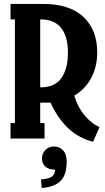

<svg xmlns="http://www.w3.org/2000/svg" viewBox="-20 -700 531 970"><path d="M355 -216.8Q374 -154.8 411.1 -113Q448.2 -71.3 482.9 -58.1L450.2 16.1Q310.5 -17.6 234.9 -182.1Q229 -181.2 215.8 -181.2H183.1V-78.1H205.1V0H33.2V-78.1H55.2V-602.1H33.2V-680.2H195.8Q332 -680.2 401.6 -614.5Q471.2 -548.8 471.2 -435.1Q471.2 -362.8 440.7 -305.9Q410.2 -249 355 -216.8ZM183.1 -258.8H186Q256.3 -258.8 289.8 -305.2Q323.2 -351.6 323.2 -435.1Q323.2 -514.6 289.1 -558.3Q254.9 -602.1 186 -602.1H183.1ZM252 40Q279.8 40 298.3 59.3Q316.9 78.6 316.9 116.2Q316.9 182.1 287.1 213.1Q257.3 244.1 190.9 250L187 207Q227.1 202.6 241.2 193.1Q255.4 183.6 258.8 157.2Q226.1 157.2 209 141.6Q191.9 126 191.9 100.1Q191.9 75.7 209.2 57.9Q226.6 40 252 40Z"/></svg>

Font: Margherita Black
Style: Regular
Weight: 900
Designer: James Puckett
Foundry: Dunwich Type Founders
Version: Version 1.008;hotconv 1.0.109;makeotfexe 2.5.65596